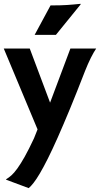

<svg xmlns="http://www.w3.org/2000/svg" viewBox="-21 -762 519 996"><path d="M241.2 -733.9Q268.6 -733.9 289.1 -734.4Q309.6 -734.9 327.1 -736.1Q344.7 -737.3 361.3 -738.8Q377.9 -740.2 397.5 -742.2L397 -738.8L269 -581.1H158.7ZM173.8 -90.8 -1.5 -510.3H133.3L238.8 -229.5L344.2 -510.3H478Q465.8 -492.7 450.4 -462.2Q435.1 -431.6 419.9 -393.1Q377.4 -283.2 342.3 -198.2Q307.1 -113.3 278.6 -49.1Q250 15.1 227.1 60.8Q204.1 106.4 185.8 137.5Q167.5 168.5 153.3 186.5Q139.2 204.6 127.9 213.9L9.8 169.9L12.2 167Q24.4 159.7 38.1 147.7Q51.8 135.7 68.6 112.5Q85.4 89.4 106.7 51.8Q127.9 14.2 155.3 -44.4Z"/></svg>

Font: Hammersmith One
Style: Regular
Weight: 400
Designer: Nicole Fally
Foundry: Nicole Fally
Version: Version 1.002